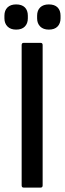

<svg xmlns="http://www.w3.org/2000/svg" viewBox="-39 -849 294 869"><path d="M68 0Q59 0 59 -10V-645Q59 -655 68 -655H145Q154 -655 154 -645V-10Q154 0 145 0ZM34 -715Q9 -715 -5 -729Q-19 -743 -19 -766V-778Q-19 -802 -5 -815.5Q9 -829 34 -829Q60 -829 73.5 -815.5Q87 -802 87 -778V-766Q87 -743 73.5 -729Q60 -715 34 -715ZM182 -715Q157 -715 143 -729Q129 -743 129 -766V-778Q129 -802 143 -815.5Q157 -829 182 -829Q208 -829 221.5 -815.5Q235 -802 235 -778V-766Q235 -743 221.5 -729Q208 -715 182 -715Z"/></svg>

Font: Sofia Sans Condensed SemiBold
Style: Regular
Weight: 600
Designer: Botio Nikoltchev, Ani Petrova
Foundry: lettersoup
Version: Version 4.101